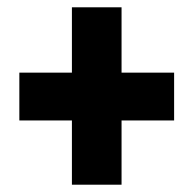

<svg xmlns="http://www.w3.org/2000/svg" viewBox="-20 -617 530 526"><path d="M313 -597H177V-418H33V-287H177V-111H313V-287H457V-418H313Z"/></svg>

Font: Noto Sans Display Condensed Black
Style: Regular
Weight: 900
Width: 3
Designer: Monotype Design team
Foundry: Monotype Imaging Inc.
Version: 1.000